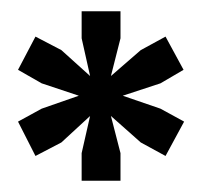

<svg xmlns="http://www.w3.org/2000/svg" viewBox="-20 -749 358 341"><path d="M125 -428V-477L140 -543L89 -496L43 -472L12 -533L54 -556L120 -579L54 -601L12 -625L43 -684L89 -660L140 -614L125 -681V-729H194V-681L177 -614L230 -660L274 -684L306 -625L265 -601L198 -579L265 -556L307 -533L274 -472L230 -496L177 -543L194 -477V-428Z"/></svg>

Font: Hubot Sans SemiExpanded
Style: Bold
Weight: 700
Width: 6
Designer: Deni Anggara
Foundry: GitHub, Inc., Subsidiary of Microsoft Corporation
Version: Version 2.000